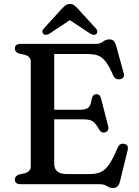

<svg xmlns="http://www.w3.org/2000/svg" viewBox="-20 -919 692 958"><path d="M54 -677Q54 -700 83 -700H457Q480 -700 494 -711.2Q508 -722.5 525.5 -722.5Q540 -722.5 547.5 -714.8Q555 -707 560 -689L597 -554.5Q604 -529.5 579.5 -524Q556 -518.5 544.5 -543.5Q524 -591 505.8 -613.5Q487.5 -636 466.5 -642.8Q445.5 -649.5 416 -649.5H250.5V-371.5H379.5Q410.5 -371.5 422 -382.8Q433.5 -394 437.5 -424.5Q442 -447.5 459 -449Q478.5 -450.5 484 -428L519.5 -290.5Q525.5 -265 505 -259Q486.5 -253 474.5 -273Q458 -303 443.2 -313.2Q428.5 -323.5 397.5 -323.5H250.5V-102.5Q250.5 -50.5 313 -50.5H427.5Q459 -50.5 481.5 -60Q504 -69.5 524 -98Q544 -126.5 567.5 -183Q577 -205 598.5 -201.5Q624 -197 616.5 -168L579 -15Q574.5 2.5 566.5 10.8Q558.5 19 543 19Q527 19 513 9.5Q499 0 477 0H83Q54 0 54 -23Q54 -41 76 -48.5L103.5 -54.5Q133.5 -62.5 133.5 -90V-610Q133.5 -637.5 103.5 -645.5L76 -651.5Q54 -659 54 -677ZM228 -752Q208.5 -740 197 -749Q192 -753 191.5 -760.8Q191 -768.5 199 -777L287.5 -874.5Q298.5 -886 307.2 -892.5Q316 -899 329 -899Q342 -899 350.5 -892.5Q359 -886 369.5 -874.5L458.5 -777Q466 -768.5 465.5 -760.8Q465 -753 460.5 -749Q448.5 -740 429 -752L328.5 -818.5Z"/></svg>

Font: Fraunces 9pt S050
Style: Regular
Weight: 400
Version: Version 1.000; ttfautohint (v1.8.3)